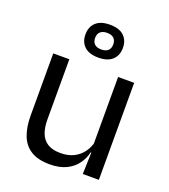

<svg xmlns="http://www.w3.org/2000/svg" viewBox="-132 -803 798 908"><g transform="rotate(20 266.5 -349.0)"><path d="M140.7 -488.2V-184.5Q140.7 -145.8 151.4 -117Q162.1 -88.3 186.6 -72.6Q211.2 -56.8 252.5 -56.8Q291.5 -56.8 319.6 -71.3Q347.7 -85.7 365.4 -110.7Q383.1 -135.6 389.6 -166.8L404.1 -109.3H386.5Q378.8 -76.7 358.8 -49.2Q338.8 -21.8 305.1 -5.6Q271.4 10.7 222.1 10.7Q164.4 10.7 128.6 -11.2Q92.8 -33 76.3 -74.7Q59.8 -116.3 59.8 -175.7V-488.2ZM467 -488.2V0H386.1L389.7 -117.2L386.1 -121.9V-488.2ZM172.1 -623.8V-625.5Q172.1 -663.1 195.9 -685.3Q219.7 -707.6 266.5 -707.6Q312.9 -707.6 336.7 -685.3Q360.5 -663.1 360.5 -625.5V-623.8Q360.5 -587.1 336.7 -564.7Q312.9 -542.2 266.5 -542.2Q219.7 -542.2 195.9 -564.7Q172.1 -587.1 172.1 -623.8ZM220.8 -624.1Q220.8 -604.6 232.5 -593.9Q244.3 -583.2 266.5 -583.2Q288.7 -583.2 300.3 -593.9Q311.9 -604.6 311.9 -624.1V-625.5Q311.9 -645.2 300.3 -655.9Q288.7 -666.7 266.5 -666.7Q244.3 -666.7 232.5 -655.9Q220.8 -645.2 220.8 -625.5Z"/></g></svg>

Font: Anek Latin Medium
Style: Regular
Weight: 500
Designer: Yesha Goshar
Foundry: Ek Type
Version: Version 1.003